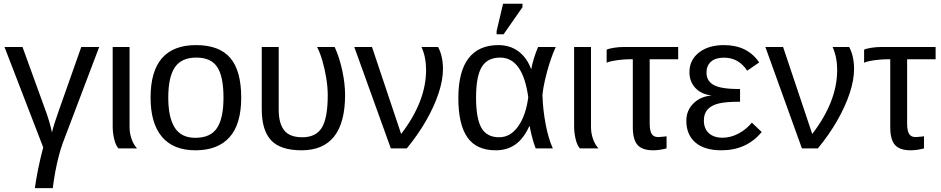

<svg xmlns="http://www.w3.org/2000/svg" viewBox="-20 -773 4901 1000"><path d="M306.2 -25.9Q295.4 3.4 285.2 43.5Q274.9 83.5 267.1 126.2Q259.3 168.9 254.9 207H161.6Q168 160.2 178.7 106.9Q189.5 53.7 205.1 -5.4L3.4 -528.3H97.2L216.8 -198.7Q226.6 -172.9 236.8 -138.2Q247.1 -103.5 250.5 -83Q255.9 -105.5 264.9 -134Q273.9 -162.6 286.6 -197.8L403.3 -528.3H496.6Z M597.2 0Q582.5 -15.6 574.7 -48.6Q566.9 -81.5 566.9 -115.2V-528.3H654.8V-110.8Q654.8 -79.1 665.3 -49.3Q675.8 -19.5 693.8 0Z M1236.3 -264.6Q1236.3 -126 1175.3 -58.1Q1114.3 9.8 998 9.8Q882.3 9.8 823.2 -60.8Q764.2 -131.3 764.2 -264.6Q764.2 -538.1 1001 -538.1Q1122.1 -538.1 1179.2 -471.4Q1236.3 -404.8 1236.3 -264.6ZM1144 -264.6Q1144 -374 1111.6 -423.6Q1079.1 -473.1 1002.4 -473.1Q925.3 -473.1 890.9 -422.6Q856.4 -372.1 856.4 -264.6Q856.4 -160.2 890.4 -107.7Q924.3 -55.2 997.1 -55.2Q1076.2 -55.2 1110.1 -106Q1144 -156.7 1144 -264.6Z M1777.3 -278.8Q1777.3 9.8 1550.3 9.8Q1441.4 9.8 1392.3 -42Q1343.3 -93.8 1343.3 -204.6V-528.3H1431.6V-201.7Q1431.6 -130.4 1460.2 -94.2Q1488.8 -58.1 1554.2 -58.1Q1626 -58.1 1656.5 -108.6Q1687 -159.2 1687 -276.9Q1687 -318.8 1679.2 -366.7Q1671.4 -414.6 1658.7 -457.8Q1646 -501 1631.3 -528.3H1723.1Q1749 -470.7 1763.2 -403.3Q1777.3 -335.9 1777.3 -278.8Z M2287.1 -413.1Q2287.1 -356.4 2264.4 -287.6Q2241.7 -218.8 2199.5 -145Q2157.2 -71.3 2098.6 0H2015.6L1825.2 -528.3H1917.5L2069.3 -75.2Q2199.2 -244.6 2199.2 -408.7Q2199.2 -475.6 2175.3 -528.3H2261.7Q2287.1 -481 2287.1 -413.1Z M2736.8 -115.7Q2706.1 -49.3 2663.3 -19.8Q2620.6 9.8 2561.5 9.8Q2461.4 9.8 2414.3 -57.6Q2367.2 -125 2367.2 -261.7Q2367.2 -400.4 2420.2 -469.2Q2473.1 -538.1 2575.2 -538.1Q2636.7 -538.1 2680.4 -505.4Q2724.1 -472.7 2746.1 -413.6H2747.1Q2757.8 -470.2 2782.7 -528.3H2874.5Q2858.4 -494.1 2843.5 -447.8Q2828.6 -401.4 2818.4 -356.2Q2808.1 -311 2805.2 -278.8Q2807.6 -200.7 2822 -125.5Q2836.4 -50.3 2859.4 0H2770Q2758.3 -29.8 2749.8 -64.7Q2741.2 -99.6 2738.8 -115.7ZM2459.5 -264.6Q2459.5 -156.2 2487.3 -107.2Q2515.1 -58.1 2579.6 -58.1Q2638.2 -58.1 2678.5 -114.5Q2718.8 -170.9 2731.4 -266.6Q2702.6 -473.1 2585 -473.1Q2518.6 -473.1 2489 -424.1Q2459.5 -375 2459.5 -264.6ZM2701.2 -735.4 2603 -594.7H2566.4V-610.8L2600.1 -753.4H2701.2Z M3000.5 0Q2985.8 -15.6 2978 -48.6Q2970.2 -81.5 2970.2 -115.2V-528.3H3058.1V-110.8Q3058.1 -79.1 3068.6 -49.3Q3079.1 -19.5 3097.2 0Z M3262.7 -464.4Q3241.2 -464.4 3215.8 -461.9Q3190.4 -459.5 3169.4 -455.3Q3148.4 -451.2 3139.6 -446.3V-514.2Q3151.4 -520 3177.5 -524.2Q3203.6 -528.3 3229 -528.3H3512.2V-464.4H3363.8V-129.9Q3363.8 -92.8 3374 -75.7Q3384.3 -58.6 3409.7 -59.1Q3420.4 -59.6 3430.7 -60.8Q3440.9 -62 3451.7 -63V0Q3413.6 9.8 3381.8 9.8Q3325.7 9.8 3300.8 -17.8Q3275.9 -45.4 3275.9 -110.8V-464.4Z M3743.2 -55.7Q3785.6 -55.7 3826.4 -77.4Q3867.2 -99.1 3896 -134.3L3947.3 -85.4Q3868.2 9.8 3737.3 9.8Q3648.9 9.8 3601.8 -30.8Q3554.7 -71.3 3554.7 -144Q3554.7 -197.8 3591.1 -233.9Q3627.4 -270 3683.6 -275.4V-276.4Q3631.8 -282.2 3601.3 -315.4Q3570.8 -348.6 3570.8 -397Q3570.8 -460.4 3620.4 -499.3Q3669.9 -538.1 3750.5 -538.1Q3873 -538.1 3934.1 -447.8L3871.6 -404.8Q3827.1 -472.7 3751 -472.7Q3706.5 -472.7 3683.1 -451.9Q3659.7 -431.2 3659.7 -395Q3659.7 -350.6 3697.8 -330.1Q3735.4 -309.1 3834.5 -309.1V-243.2Q3759.3 -243.2 3722.7 -233.9Q3685.5 -224.6 3665.8 -203.4Q3646 -182.1 3646 -145.5Q3646 -103 3672.1 -79.3Q3698.2 -55.7 3743.2 -55.7Z M4428.2 -413.1Q4428.2 -356.4 4405.5 -287.6Q4382.8 -218.8 4340.6 -145Q4298.3 -71.3 4239.7 0H4156.7L3966.3 -528.3H4058.6L4210.4 -75.2Q4340.3 -244.6 4340.3 -408.7Q4340.3 -475.6 4316.4 -528.3H4402.8Q4428.2 -481 4428.2 -413.1Z M4603.5 -464.4Q4582 -464.4 4556.6 -461.9Q4531.2 -459.5 4510.3 -455.3Q4489.3 -451.2 4480.5 -446.3V-514.2Q4492.2 -520 4518.3 -524.2Q4544.4 -528.3 4569.8 -528.3H4853V-464.4H4704.6V-129.9Q4704.6 -92.8 4714.8 -75.7Q4725.1 -58.6 4750.5 -59.1Q4761.2 -59.6 4771.5 -60.8Q4781.7 -62 4792.5 -63V0Q4754.4 9.8 4722.7 9.8Q4666.5 9.8 4641.6 -17.8Q4616.7 -45.4 4616.7 -110.8V-464.4Z"/></svg>

Font: Arimo
Style: Regular
Weight: 400
Designer: Steve Matteson
Foundry: Monotype Imaging Inc.
Version: Version 1.33